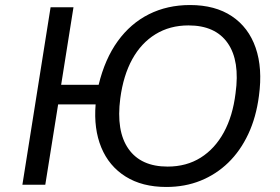

<svg xmlns="http://www.w3.org/2000/svg" viewBox="-20 -734 1113 763"><path d="M641 9Q545 9 479 -32.5Q413 -74 382.5 -148Q352 -222 360 -319H211L160 0H69L181 -705H272L223 -397H372Q397 -500 448 -570.5Q499 -641 572 -677.5Q645 -714 735 -714Q835 -714 901.5 -669.5Q968 -625 996 -544Q1024 -463 1009 -353Q998 -268 966.5 -201Q935 -134 887 -87.5Q839 -41 777 -16Q715 9 641 9ZM646 -72Q721 -72 777.5 -107.5Q834 -143 869.5 -208Q905 -273 916 -363Q934 -492 885 -562.5Q836 -633 729 -633Q655 -633 598 -598Q541 -563 505.5 -498.5Q470 -434 458 -343Q441 -213 490.5 -142.5Q540 -72 646 -72Z"/></svg>

Font: Nunito Sans 7pt
Style: Italic
Weight: 400
Italic angle: -9°
Designer: Vernon Adams
Foundry: Vernon Adams
Version: Version 3.101;gftools[0.9.27]